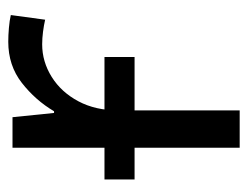

<svg xmlns="http://www.w3.org/2000/svg" viewBox="-86 -500 586 453"><g transform="rotate(-90 206.5 -273.0)"><path d="M299 -319V-248H10V-319ZM335 -546Q350 -546 367.5 -544.5Q385 -543 398 -540L387 -459Q374 -462 358.5 -464Q343 -466 329 -466Q288 -466 252 -443.5Q216 -421 194.5 -380.5Q173 -340 173 -286V0H85V-536H157L167 -438H171Q197 -482 238 -514Q279 -546 335 -546Z"/></g></svg>

Font: Noto Sans IKEA
Style: Regular
Weight: 400
Designer: Monotype Design Team
Foundry: Monotype Imaging Inc.
Version: Version 2.001